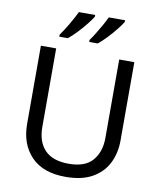

<svg xmlns="http://www.w3.org/2000/svg" viewBox="-100 -1023 932 1113"><g transform="rotate(10 365.5 -467.0)"><path d="M640 -252Q640 -178 610 -118.5Q580 -59 518.5 -24.5Q457 10 362 10Q229 10 159.5 -62.5Q90 -135 90 -254V-714H180V-251Q180 -164 226.5 -116Q273 -68 367 -68Q464 -68 507.5 -119.5Q551 -171 551 -252V-714H640ZM545 -934Q535 -917 512 -888Q489 -859 462 -830.5Q435 -802 412 -784H362V-796Q376 -815 392 -841Q408 -867 423.5 -894.5Q439 -922 449 -944H545ZM369 -934Q359 -917 336 -888Q313 -859 286 -830.5Q259 -802 236 -784H186V-796Q207 -825 232 -867.5Q257 -910 273 -944H369Z"/></g></svg>

Font: Noto Sans Syloti Nagri
Style: Regular
Weight: 400
Designer: Monotype Design Team
Foundry: Monotype Imaging Inc.
Version: Version 2.003; ttfautohint (v1.8.4.7-5d5b)